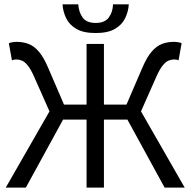

<svg xmlns="http://www.w3.org/2000/svg" viewBox="-20 -857 870 877"><path d="M6.3 0 206 -348.3 136.5 -505.1Q120.9 -540.5 107.2 -557.5Q93.5 -574.5 80.6 -580Q67.8 -585.4 54.5 -585.4Q49.8 -585.4 44.3 -584.4Q38.8 -583.4 34.5 -581.4L20.4 -659.6Q27.6 -662.7 37.2 -664.2Q46.7 -665.8 56.4 -665.8Q85.6 -665.8 110.7 -656.2Q135.8 -646.7 157.8 -620.9Q179.8 -595.1 200.6 -546L272.4 -379.2H375.4V-656.3H454.7V-379.2H557.7L629.5 -546Q650.3 -595.1 672.5 -620.9Q694.7 -646.7 719.6 -656.2Q744.5 -665.8 773.7 -665.8Q783.7 -665.8 793.6 -664.2Q803.4 -662.7 809.6 -659.6L795.6 -581.4Q791.9 -583.4 786.4 -584.4Q780.9 -585.4 775.6 -585.4Q762.3 -585.4 749.4 -580Q736.6 -574.5 722.9 -557.5Q709.1 -540.5 693.5 -505.1L624 -348.3L823.7 0H732L561.9 -310.8H454.7V0H375.4V-310.8H268.2L98 0ZM416.9 -706.1Q361.3 -706.1 329 -724.9Q296.7 -743.6 282.2 -773.9Q267.6 -804.1 265.6 -837.3H337.5Q339.5 -802.3 357.3 -777.3Q375.1 -752.2 416.9 -752.2Q458.8 -752.2 477.1 -777.3Q495.3 -802.3 496.3 -837.3H568.3Q566.3 -804.1 551.7 -773.9Q537.1 -743.6 504.8 -724.9Q472.6 -706.1 416.9 -706.1Z"/></svg>

Font: SourceSans3VF
Style: Regular
Weight: 200
Designer: Paul D. Hunt
Foundry: Adobe
Version: Version 3.052;hotconv 1.1.0;makeotfexe 2.6.0